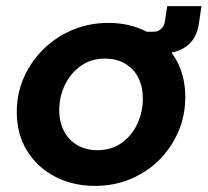

<svg xmlns="http://www.w3.org/2000/svg" viewBox="-20 -597 680 629"><path d="M291 12Q219 12 161 -18Q103 -48 69 -102.5Q35 -157 35 -230Q35 -292 59 -345Q83 -398 124.5 -438Q166 -478 220 -500Q274 -522 335 -522Q406 -522 463 -492Q520 -462 553.5 -407.5Q587 -353 587 -279Q587 -218 564 -165Q541 -112 500.5 -72Q460 -32 406.5 -10Q353 12 291 12ZM299 -105Q346 -105 379.5 -129.5Q413 -154 430.5 -192.5Q448 -231 448 -274Q448 -313 433 -342.5Q418 -372 390 -388.5Q362 -405 324 -405Q278 -405 244.5 -381Q211 -357 192.5 -318.5Q174 -280 174 -236Q174 -199 189 -169Q204 -139 232.5 -122Q261 -105 299 -105ZM440 -420 451 -493H483Q499 -493 509 -503.5Q519 -514 520 -526L528 -577H640L632 -522Q625 -470 590.5 -445Q556 -420 493 -420Z"/></svg>

Font: MuseoModerno Thin SemiBold
Style: Italic
Weight: 600
Italic angle: -9°
Version: Version 1.003